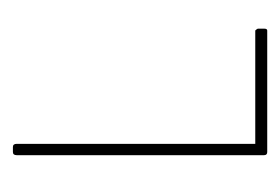

<svg xmlns="http://www.w3.org/2000/svg" viewBox="-90 -354 444 305"><g transform="rotate(-90 132.5 -202.0)"><path d="M236 0H43Q38 0 38 -5V-398Q38 -404 43 -404H51Q56 -404 56 -398V-19H236L237 -18Q239 -16 239 -14V-5Q239 0 236 0Z"/></g></svg>

Font: Chathura Thin
Style: Regular
Weight: 250
Designer: Appaji Ambarisha Darbha
Foundry: Aditya Fonts
Version: Version 1.001 2016